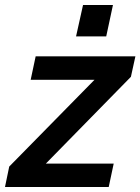

<svg xmlns="http://www.w3.org/2000/svg" viewBox="-58 -750 563 770"><path d="M247 -604 275 -730H395L368 -604ZM-21 -82 321 -430H65L85 -524H485L467 -442L126 -94H398L378 0H-38Z"/></svg>

Font: Raleway-v4020
Style: Bold Italic
Weight: 700
Italic angle: -12°
Designer: Matt McInerney, Pablo Impallari, Rodrigo Fuenzalida
Foundry: Matt McInerney, Pablo Impallari, Rodrigo Fuenzalida
Version: Version 4.020;PS 004.020;hotconv 1.0.88;makeotf.lib2.5.64775